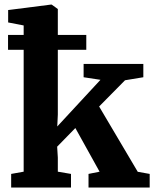

<svg xmlns="http://www.w3.org/2000/svg" viewBox="-20 -840 690 860"><path d="M30 0V-61L86 -71V-726L16.5 -739.5V-795L208.5 -819.5H211.5L239 -799.5V-326.5L236.5 -273.5L430 -482.5L354.5 -494V-553.5H622V-494L540 -480.5L424 -363L597 -70.5L650.5 -61V0H376.5V-61L426 -71L317.5 -266.5L236 -183L239 -134V-71L298 -61V0ZM16 -683.5H366.5V-617H16Z"/></svg>

Font: Merriweather 24pt ExtraBold
Style: Regular
Weight: 800
Version: Version 2.100